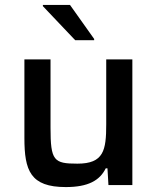

<svg xmlns="http://www.w3.org/2000/svg" viewBox="-20 -751 637 779"><path d="M154 -726 285 -588H362V-593L264 -731H154ZM247 8C338 8 385 -19 409 -68H416L420 0H517V-510H411V-247C411 -141 401 -87 294 -87C198 -87 185 -99 185 -233V-510H79V-191C79 -59 103 8 247 8Z"/></svg>

Font: Saira UNSAM Medium
Style: Regular
Weight: 500
Designer: Hector Gatti with collaboration of the Omnibus-Type team
Foundry: Omnibus-Type
Version: Version 0.072;PS 000.072;hotconv 1.0.88;makeotf.lib2.5.64775